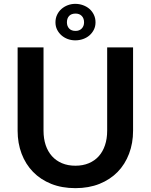

<svg xmlns="http://www.w3.org/2000/svg" viewBox="-20 -969 782 997"><path d="M371.5 -108.5Q410.5 -108.5 441.2 -121.5Q472 -134.5 493 -158Q514 -181.5 525.2 -215Q536.5 -248.5 536.5 -290V-723H671V-290Q671 -225.5 650.2 -170.8Q629.5 -116 590.8 -76.2Q552 -36.5 496.5 -14.2Q441 8 371.5 8Q301.5 8 246 -14.2Q190.5 -36.5 151.8 -76.2Q113 -116 92.2 -170.8Q71.5 -225.5 71.5 -290V-723H206V-290.5Q206 -249 217.2 -215.5Q228.5 -182 249.8 -158.2Q271 -134.5 301.8 -121.5Q332.5 -108.5 371.5 -108.5ZM268 -853Q268 -874.5 276.5 -892.2Q285 -910 299.2 -922.5Q313.5 -935 332 -942Q350.5 -949 371 -949Q392 -949 411.2 -942Q430.5 -935 444.8 -922.5Q459 -910 467.5 -892.2Q476 -874.5 476 -853Q476 -832 467.5 -815Q459 -798 444.8 -785.5Q430.5 -773 411.2 -766.2Q392 -759.5 371 -759.5Q350.5 -759.5 332 -766.2Q313.5 -773 299.2 -785.5Q285 -798 276.5 -815Q268 -832 268 -853ZM327.5 -853Q327.5 -833.5 339 -821Q350.5 -808.5 372.5 -808.5Q392.5 -808.5 404.5 -821Q416.5 -833.5 416.5 -853Q416.5 -874 404.5 -886.2Q392.5 -898.5 372.5 -898.5Q350.5 -898.5 339 -886.2Q327.5 -874 327.5 -853Z"/></svg>

Font: LatoLatin
Style: Bold
Weight: 700
Designer: Lukasz Dziedzic with Adam Twardoch and Botio Nikoltchev
Foundry: tyPoland Lukasz Dziedzic
Version: Version 2.015; 2015-08-06; http://www.latofonts.com/